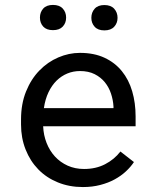

<svg xmlns="http://www.w3.org/2000/svg" viewBox="-20 -754 640 784"><path d="M318.4 9.8Q262.7 9.8 216.1 -9.3Q169.4 -28.3 136.2 -62.5Q103 -96.7 84.5 -143.6Q65.9 -190.4 65.9 -245.6V-266.1Q65.9 -330.1 86.4 -380.6Q106.9 -431.2 140.9 -466.1Q174.8 -501 218 -519.5Q261.2 -538.1 306.6 -538.1Q363.8 -538.1 406.5 -518.3Q449.2 -498.5 477.5 -463.6Q505.9 -428.7 519.8 -381.3Q533.7 -334 533.7 -278.8V-238.3H156.2Q157.7 -202.1 170.2 -170.4Q182.6 -138.7 204.3 -115Q226.1 -91.3 256.3 -77.6Q286.6 -64 323.2 -64Q371.6 -64 409.2 -83.5Q446.8 -103 471.7 -135.3L526.9 -92.3Q513.7 -72.3 493.9 -54Q474.1 -35.6 448.2 -21.5Q422.4 -7.3 389.6 1.2Q356.9 9.8 318.4 9.8ZM306.6 -463.9Q279.3 -463.9 254.9 -453.9Q230.5 -443.8 210.9 -424.6Q191.4 -405.3 178 -377.2Q164.6 -349.1 159.2 -312.5H443.4V-319.3Q441.9 -345.7 433.3 -371.6Q424.8 -397.5 408.2 -418Q391.6 -438.5 366.5 -451.2Q341.3 -463.9 306.6 -463.9ZM143.1 -682.1Q143.1 -704.1 156.5 -719Q169.9 -733.9 196.3 -733.9Q222.7 -733.9 236.3 -719Q250 -704.1 250 -682.1Q250 -660.2 236.3 -645.5Q222.7 -630.9 196.3 -630.9Q169.9 -630.9 156.5 -645.5Q143.1 -660.2 143.1 -682.1ZM353 -681.2Q353 -703.1 366.5 -718.3Q379.9 -733.4 406.2 -733.4Q432.6 -733.4 446.3 -718.3Q460 -703.1 460 -681.2Q460 -659.7 446.3 -644.8Q432.6 -629.9 406.2 -629.9Q379.9 -629.9 366.5 -644.8Q353 -659.7 353 -681.2Z"/></svg>

Font: Roboto Mono
Style: Regular
Weight: 400
Designer: Google
Version: Version 2.000985; 2015; ttfautohint (v1.3)